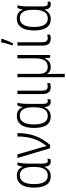

<svg xmlns="http://www.w3.org/2000/svg" viewBox="1005 -1840 1073 3124"><g transform="rotate(-90 1542.0 -278.5)"><path d="M237 10Q297 10 333 -20Q369 -50 387 -91H391Q396 -36 416 -13Q436 10 475 10Q503 10 519 1V-44Q506 -38 486 -38Q464 -38 453 -57Q442 -76 442 -123V-348Q442 -467 461 -532H417Q398 -495 392 -450H388Q350 -542 244 -542Q154 -542 102.5 -472Q51 -402 51 -263Q51 10 237 10ZM246 -38Q108 -38 108 -263Q108 -373 143 -433Q178 -493 249 -493Q387 -493 387 -284V-249Q387 -153 353.5 -95.5Q320 -38 246 -38Z M533 -532 691 0H744Q844 -113 891 -241.5Q938 -370 938 -532H883Q883 -383 844 -267Q805 -151 728 -59H725Q721 -82 712.5 -113.5Q704 -145 697 -168L591 -532Z M1208 10Q1268 10 1304 -20Q1340 -50 1358 -91H1362Q1367 -36 1387 -13Q1407 10 1446 10Q1474 10 1490 1V-44Q1477 -38 1457 -38Q1435 -38 1424 -57Q1413 -76 1413 -123V-348Q1413 -467 1432 -532H1388Q1369 -495 1363 -450H1359Q1321 -542 1215 -542Q1125 -542 1073.5 -472Q1022 -402 1022 -263Q1022 10 1208 10ZM1217 -38Q1079 -38 1079 -263Q1079 -373 1114 -433Q1149 -493 1220 -493Q1358 -493 1358 -284V-249Q1358 -153 1324.5 -95.5Q1291 -38 1217 -38Z M1628 -532H1573V-130Q1573 -53 1602.5 -21.5Q1632 10 1686 10Q1726 10 1752 -2V-48Q1742 -45 1726.5 -42Q1711 -39 1695 -39Q1661 -39 1644.5 -60Q1628 -81 1628 -133Z M2209 -532H2154V-242Q2154 -142 2121 -90.5Q2088 -39 2013 -39Q1902 -39 1902 -184V-532H1847V238H1902V54Q1902 28 1901 2Q1900 -24 1898 -48H1901Q1934 10 2012 10Q2071 10 2103.5 -19Q2136 -48 2154 -88H2157L2164 0H2209Z M2416 -532H2361V-130Q2361 -53 2390.5 -21.5Q2420 10 2474 10Q2514 10 2540 -2V-48Q2530 -45 2514.5 -42Q2499 -39 2483 -39Q2449 -39 2432.5 -60Q2416 -81 2416 -133ZM2366 -606H2400Q2419 -644 2440 -695Q2461 -746 2472 -784V-795H2414Q2409 -760 2393.5 -704Q2378 -648 2366 -617Z M2794 10Q2854 10 2890 -20Q2926 -50 2944 -91H2948Q2953 -36 2973 -13Q2993 10 3032 10Q3060 10 3076 1V-44Q3063 -38 3043 -38Q3021 -38 3010 -57Q2999 -76 2999 -123V-348Q2999 -467 3018 -532H2974Q2955 -495 2949 -450H2945Q2907 -542 2801 -542Q2711 -542 2659.5 -472Q2608 -402 2608 -263Q2608 10 2794 10ZM2803 -38Q2665 -38 2665 -263Q2665 -373 2700 -433Q2735 -493 2806 -493Q2944 -493 2944 -284V-249Q2944 -153 2910.5 -95.5Q2877 -38 2803 -38Z"/></g></svg>

Font: Noto Sans UI SemiCondensed Light
Style: Regular
Weight: 300
Width: 4
Designer: Monotype Design Team
Foundry: Monotype Imaging Inc.
Version: Version 1.901